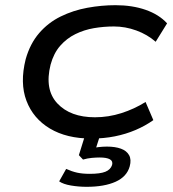

<svg xmlns="http://www.w3.org/2000/svg" viewBox="-20 -525 667 740"><path d="M332 9Q237 9 172.5 -29.5Q108 -68 82 -136.5Q56 -205 79 -297Q96 -357 131 -397.5Q166 -438 214 -461.5Q262 -485 316.5 -495Q371 -505 425 -505Q490 -505 541.5 -487Q593 -469 624 -435L580 -364Q548 -392 505.5 -407.5Q463 -423 419 -423Q380 -423 342 -416.5Q304 -410 270.5 -393.5Q237 -377 212 -348.5Q187 -320 175 -276Q151 -180 201 -126.5Q251 -73 346 -73Q398 -73 448 -89Q498 -105 541 -132L571 -62Q540 -40 502.5 -24Q465 -8 422.5 0.5Q380 9 332 9ZM314 195Q283 195 253.5 190Q224 185 208 174L235 126Q257 136 277.5 140.5Q298 145 326 145Q366 145 386 137Q406 129 412 111Q416 96 403.5 89Q391 82 364 82Q351 82 334 83.5Q317 85 300 90L284 73L313 -20H371L346 58L321 49Q342 44 359.5 42Q377 40 392 40Q424 40 446 48Q468 56 477.5 73Q487 90 480 116Q469 156 425.5 175.5Q382 195 314 195Z"/></svg>

Font: Nunito Sans 7pt Expanded
Style: Italic
Weight: 400
Width: 7
Italic angle: -9°
Designer: Vernon Adams
Foundry: Vernon Adams
Version: Version 3.101;gftools[0.9.27]